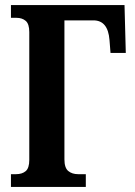

<svg xmlns="http://www.w3.org/2000/svg" viewBox="-20 -734 529 754"><path d="M23 0V-50H43Q67 -50 81 -62Q95 -74 95 -106V-608Q95 -640 81 -652Q67 -664 45 -664H23V-714H469L474 -526H414L410 -577Q404 -654 347 -654H233V-108Q233 -75 248 -62.5Q263 -50 287 -50H317V0Z"/></svg>

Font: Noto Serif ExtraCondensed
Style: Bold
Weight: 700
Width: 2
Designer: Monotype Design Team
Foundry: Monotype Imaging Inc.
Version: Version 2.014; ttfautohint (v1.8.4.7-5d5b)